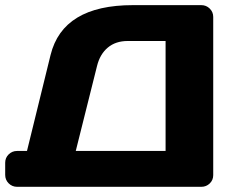

<svg xmlns="http://www.w3.org/2000/svg" viewBox="-20 -720 912 740"><path d="M0 -45.9V-92.8Q0 -111.8 13.4 -125Q26.9 -138.2 45.9 -138.2H84L174.8 -507.8Q222.2 -700.2 492.2 -700.2H755.9Q774.9 -700.2 788.3 -687Q801.8 -673.8 801.8 -654.8V-44.9Q801.8 -25.9 788.3 -12.9Q774.9 0 755.9 0H45.9Q26.9 0 13.4 -13.4Q0 -26.9 0 -45.9ZM272 -138.2H618.2V-562H472.2Q425.8 -562 395.5 -536.6Q365.2 -511.2 354 -465.8Z"/></svg>

Font: Days One
Style: Regular
Weight: 400
Designer: Alexander Kalachev, Alexey Maslov, Jovanny Lemonad
Foundry: Alexander Kalachev, Alexey Maslov, Jovanny Lemonad
Version: Version 1.002